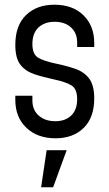

<svg xmlns="http://www.w3.org/2000/svg" viewBox="-20 -575 464 815"><path d="M216 12Q138.5 12 91.8 -32.8Q45 -77.5 45 -151V-168.5H117.5V-148Q117.5 -108.5 144.2 -84.5Q171 -60.5 215 -60.5Q257 -60.5 282.2 -84.5Q307.5 -108.5 307.5 -154Q307.5 -198.5 282.5 -213Q257.5 -227.5 213 -237Q163.5 -247.5 125.5 -260.2Q87.5 -273 66.2 -300.8Q45 -328.5 45 -384.5Q45 -467 90.5 -511Q136 -555 211 -555Q288.5 -555 334.2 -510.2Q380 -465.5 380 -392.5V-375.5H307.5V-395Q307.5 -434.5 281.5 -458.5Q255.5 -482.5 212 -482.5Q169 -482.5 143.2 -458.2Q117.5 -434 117.5 -388.5Q117.5 -344 142.5 -329.8Q167.5 -315.5 213 -306Q261.5 -296 299.2 -283Q337 -270 358.5 -241.5Q380 -213 380 -157Q380 -75.5 335 -31.8Q290 12 216 12ZM154.5 220 178 62.5H263L205.5 220Z"/></svg>

Font: Mohave
Style: Regular
Weight: 400
Designer: Gumpita Rahayu
Foundry: Tokotype
Version: Version 2.003; ttfautohint (v1.8.3)